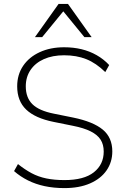

<svg xmlns="http://www.w3.org/2000/svg" viewBox="-20 -955 640 983"><path d="M310 8Q255 8 208.5 -2Q162 -12 123 -31.5Q84 -51 52 -79L72 -115Q107 -87 141.5 -68.5Q176 -50 217 -41.5Q258 -33 310 -33Q410 -33 460.5 -73Q511 -113 511 -179Q511 -215 495 -240Q479 -265 444 -282.5Q409 -300 353 -311L254 -331Q160 -350 114 -394Q68 -438 68 -513Q68 -573 98.5 -618Q129 -663 183.5 -688Q238 -713 308 -713Q356 -713 397.5 -703Q439 -693 475 -672.5Q511 -652 539 -622L519 -586Q472 -632 422 -652Q372 -672 308 -672Q249 -672 205 -652.5Q161 -633 136.5 -597Q112 -561 112 -513Q112 -455 146 -421.5Q180 -388 256 -373L355 -353Q457 -332 506 -291.5Q555 -251 555 -180Q555 -125 525.5 -82.5Q496 -40 441 -16Q386 8 310 8ZM159 -765 280 -935H328L449 -765H412L304 -897L196 -765Z"/></svg>

Font: Nunito Sans 12pt ExtraLight
Style: Regular
Weight: 200
Version: Version 3.101;gftools[0.9.27]